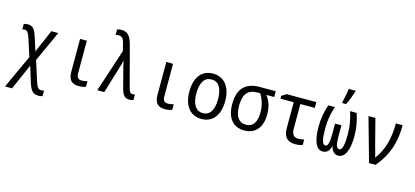

<svg xmlns="http://www.w3.org/2000/svg" viewBox="-77 -1412 4924 2280"><g transform="rotate(15 2385.0 -272.0)"><path d="M444 244C465 244 482 241 495 236V168C485 171 473 173 461 173C424 173 408 148 387 82L310 -159L482 -536H397L276 -255L223 -420C196 -506 169 -543 108 -543C89 -543 71 -539 58 -535V-467C66 -470 78 -472 89 -472C119 -472 135 -444 153 -392L224 -171L35 240H122L260 -76L318 112C344 194 369 244 444 244Z M879 10C911 10 945 4 965 -6V-74C952 -69 921 -63 897 -63C852 -63 833 -85 833 -138V-536H750V-132C750 -30 794 10 879 10Z M1503 10C1521 10 1537 7 1550 1V-68C1542 -65 1530 -63 1521 -63C1494 -63 1481 -83 1469 -129L1339 -619C1311 -726 1273 -767 1198 -767C1177 -767 1160 -763 1145 -759V-690C1156 -694 1169 -696 1184 -696C1227 -696 1243 -669 1257 -614L1278 -528L1105 0H1191L1290 -326C1300 -355 1308 -386 1314 -414H1318C1324 -380 1335 -333 1346 -294L1395 -105C1416 -19 1447 10 1503 10Z M1939 10C1971 10 2005 4 2025 -6V-74C2012 -69 1981 -63 1957 -63C1912 -63 1893 -85 1893 -138V-536H1810V-132C1810 -30 1854 10 1939 10Z M2386 10C2519 10 2606 -88 2606 -267C2606 -449 2516 -547 2383 -547C2250 -547 2165 -449 2165 -270C2165 -88 2253 10 2386 10ZM2385 -62C2298 -62 2251 -135 2251 -269C2251 -403 2298 -475 2384 -475C2471 -475 2518 -403 2518 -268C2518 -135 2472 -62 2385 -62Z M2913 10C3051 10 3129 -86 3129 -244C3129 -336 3104 -410 3058 -466H3155V-537H2958C2787 -537 2695 -448 2695 -257C2695 -84 2776 10 2913 10ZM2914 -61C2825 -61 2779 -130 2779 -258C2779 -403 2833 -466 2949 -466H2983C3024 -400 3045 -330 3045 -246C3045 -130 3004 -61 2914 -61Z M3541 11C3574 11 3614 4 3630 -4V-71C3611 -65 3583 -61 3561 -61C3506 -61 3477 -91 3477 -160V-466H3654V-537H3288L3232 -501V-466H3395V-146C3395 -36 3447 11 3541 11Z M3953 -616V-606H4002C4028 -657 4056 -732 4070 -779V-788H3986C3981 -751 3963 -652 3953 -616ZM3878 10C3929 10 3960 -23 3973 -81H3975C3989 -23 4021 10 4068 10C4148 10 4196 -87 4196 -261C4196 -357 4181 -445 4150 -537H4068C4100 -450 4114 -355 4114 -261C4114 -130 4097 -66 4060 -66C4027 -66 4013 -114 4013 -215V-348H3935V-215C3935 -114 3921 -66 3889 -66C3852 -66 3837 -128 3837 -263C3837 -358 3850 -447 3883 -537H3801C3769 -442 3755 -357 3755 -261C3755 -86 3798 10 3878 10Z M4446 0H4527C4664 -163 4715 -327 4715 -537H4632C4632 -355 4595 -210 4502 -84H4498C4493 -116 4475 -171 4462 -221L4380 -537H4295Z"/></g></svg>

Font: Noto Sans Mono Condensed
Style: Regular
Weight: 400
Width: 3
Designer: Monotype Design Team
Foundry: Monotype Imaging Inc.
Version: Version 2.014